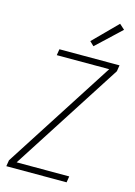

<svg xmlns="http://www.w3.org/2000/svg" viewBox="-141 -1042 783 1114"><g transform="rotate(15 250.0 -484.5)"><path d="M13 0 19 -37 444 -698H129L135 -735H496L490 -698L65 -37H381L375 0ZM321 -803 296 -827 437 -969 468 -941Z"/></g></svg>

Font: Iosevka SS04 Extralight
Style: Italic
Weight: 200
Italic angle: -9°
Monospace: yes
Designer: Belleve Invis
Foundry: Belleve Invis
Version: Version 19.0.0; ttfautohint (v1.8.4)